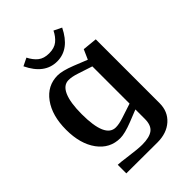

<svg xmlns="http://www.w3.org/2000/svg" viewBox="-239 -770 1044 1044"><g transform="rotate(-45 283.0 -248.0)"><path d="M416 -641.1Q361.3 -529.8 267.1 -529.8Q171.4 -529.8 118.2 -641.1L163.1 -663.1Q179.7 -629.9 203.6 -610.8Q227.5 -591.8 267.1 -591.8Q307.6 -591.8 331.5 -611.3Q355.5 -630.9 371.1 -663.1ZM500 23.9Q500 88.4 456.1 127.7Q412.1 167 340.8 167L102.1 166V100.1Q117.2 100.1 179.4 108.6Q241.7 117.2 273.9 117.2Q329.6 117.2 356.2 97.2Q382.8 77.1 382.8 27.8V-44.9L313 -17.1Q249.5 7.8 214.8 7.8Q135.3 7.8 86.7 -58.3Q38.1 -124.5 38.1 -232.9Q38.1 -341.8 86.7 -408.4Q135.3 -475.1 214.8 -475.1Q249.5 -475.1 313 -450.2L391.1 -418.9L416 -475.1L500 -466.8ZM382.8 -89.8V-376L297.9 -403.8Q263.7 -415 238.8 -415Q199.2 -415 178.7 -368.4Q158.2 -321.8 158.2 -232.9Q158.2 -50.8 238.8 -50.8Q263.7 -50.8 297.9 -62Z"/></g></svg>

Font: Resagokr
Style: Bold
Weight: 600
Designer: gluk
Foundry: gluk
Version: Version 0.95